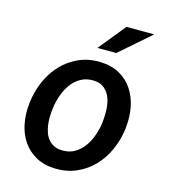

<svg xmlns="http://www.w3.org/2000/svg" viewBox="-111 -821 808 919"><g transform="rotate(15 293.5 -361.5)"><path d="M48.3 -265.6Q55.2 -320.3 76.9 -370.4Q98.6 -420.4 134 -458Q169.4 -495.6 217.5 -517.6Q265.6 -539.6 324.7 -538.1Q380.9 -536.6 421.1 -513.9Q461.4 -491.2 486.1 -454.1Q510.7 -417 520.3 -369.4Q529.8 -321.8 524.4 -270.5L523.4 -259.8Q516.6 -205.1 494.6 -155.5Q472.7 -106 437.3 -68.6Q401.9 -31.2 353.8 -9.8Q305.7 11.7 247.1 10.3Q191.4 8.8 151.1 -13.7Q110.8 -36.1 85.9 -72.8Q61 -109.4 51.5 -156.7Q42 -204.1 47.4 -255.4ZM161.1 -255.4Q159.2 -237.3 158.9 -217.8Q158.7 -198.2 161.6 -179.2Q164.6 -160.2 170.9 -143.1Q177.2 -126 188.5 -112.8Q199.7 -99.6 216.1 -91.3Q232.4 -83 255.4 -82.5Q292 -81.1 319.1 -97.2Q346.2 -113.3 364.7 -139.2Q383.3 -165 394.3 -197.3Q405.3 -229.5 409.2 -260.3L410.2 -270Q413.1 -296.9 411.6 -327.1Q410.2 -357.4 400.6 -383.1Q391.1 -408.7 370.8 -426Q350.6 -443.4 316.4 -444.3Q279.8 -445.3 252.4 -429.2Q225.1 -413.1 206.5 -387Q188 -360.8 177 -328.6Q166 -296.4 162.1 -265.6ZM401.9 -732.9H539.6L387.2 -599.6H293.5Z"/></g></svg>

Font: TypoPRO Roboto Mono
Style: Italic
Weight: 500
Designer: Google
Version: Version 2.000986; 2015; ttfautohint (v1.3)